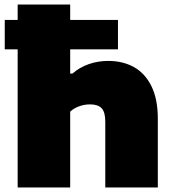

<svg xmlns="http://www.w3.org/2000/svg" viewBox="-20 -828 771 848"><path d="M677 -304V0H445V-291Q445 -333 428.8 -350Q412.5 -367 378 -367Q352 -367 328.8 -358.2Q305.5 -349.5 290 -335V0H58V-610H1V-740H58V-808H290V-740H501V-610H290V-503H300Q331 -530.5 372 -544.8Q413 -559 458 -559Q522 -559 571 -532Q620 -505 648.5 -448Q677 -391 677 -304Z"/></svg>

Font: Encode Sans Expanded Black
Style: Regular
Weight: 900
Width: 7
Designer: Multiple Designers
Foundry: Impallari Type
Version: Version 2.000